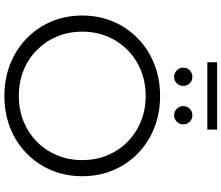

<svg xmlns="http://www.w3.org/2000/svg" viewBox="-88 -920 1014 879"><g transform="rotate(90 419.5 -481.0)"><path d="M419.8 6.4Q340.7 6.4 273.4 -20.4Q206 -47.2 156.4 -95.5Q106.8 -143.7 79.2 -208.4Q51.6 -273.2 51.6 -350Q51.6 -426.8 79.2 -491.6Q106.8 -556.3 156.5 -604.6Q206.2 -653 273.3 -679.7Q340.4 -706.4 419.7 -706.4Q499 -706.4 565.9 -679.8Q632.9 -653.2 682.5 -605Q732.1 -556.8 759.6 -491.9Q787.2 -427 787.2 -349.9Q787.2 -272.9 759.6 -208Q732.1 -143.2 682.5 -95Q632.9 -46.8 565.9 -20.2Q499 6.4 419.8 6.4ZM419.7 -59.6Q482.6 -59.6 536.2 -81.3Q589.7 -103 629.4 -142.5Q669.2 -181.9 691.3 -234.7Q713.4 -287.4 713.4 -350.2Q713.4 -412.9 691.3 -465.5Q669.3 -518 629.5 -557.5Q589.8 -597 536.2 -618.7Q482.6 -640.4 419.7 -640.4Q356.8 -640.4 303.1 -618.6Q249.3 -596.9 209.5 -557.4Q169.6 -517.9 147.6 -465.3Q125.5 -412.7 125.5 -350.2Q125.5 -287.6 147.5 -234.9Q169.6 -182.2 209.4 -142.5Q249.2 -102.8 303 -81.2Q356.8 -59.6 419.7 -59.6ZM507.9 -770.6Q491.1 -770.6 478.6 -782.8Q466.1 -795.1 466.1 -812.4Q466.1 -830.2 478.6 -842.3Q491.1 -854.3 507.9 -854.3Q525.2 -854.3 537.5 -842.3Q549.8 -830.2 549.8 -812.4Q549.8 -795.1 537.5 -782.8Q525.2 -770.6 507.9 -770.6ZM332 -770.6Q315.2 -770.6 302.7 -782.8Q290.2 -795.1 290.2 -812.4Q290.2 -830.2 302.7 -842.3Q315.2 -854.3 332 -854.3Q349.8 -854.3 361.9 -842.3Q373.9 -830.2 373.9 -812.4Q373.9 -795.1 361.9 -782.8Q349.8 -770.6 332 -770.6ZM265.6 -922.6V-967.5H573.8V-922.6Z"/></g></svg>

Font: Montserrat Alternates Thin
Style: Regular
Weight: 100
Designer: Julieta Ulanovsky
Foundry: Julieta Ulanovsky
Version: Version 9.000